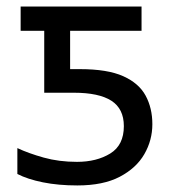

<svg xmlns="http://www.w3.org/2000/svg" viewBox="-20 -556 530 586"><path d="M216 10Q158 10 111 0.5Q64 -9 33 -25V-104Q67 -88 113.5 -75Q160 -62 215 -62Q275 -62 316.5 -87.5Q358 -113 358 -171Q358 -224 320 -248.5Q282 -273 205 -273H115V-462H43V-536H412V-462H194V-345H224Q308 -345 356 -323.5Q404 -302 424.5 -264Q445 -226 445 -177Q445 -128 420.5 -85.5Q396 -43 345.5 -16.5Q295 10 216 10Z"/></svg>

Font: TSCustom
Style: Regular
Weight: 400
Designer: Monotype Design Team
Foundry: Monotype Imaging Inc.
Version: Version 2.004; ttfautohint (v1.8.3) -l 8 -r 50 -G 200 -x 14 